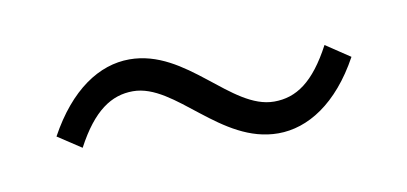

<svg xmlns="http://www.w3.org/2000/svg" viewBox="-32 -507 598 282"><g transform="rotate(-10 267.5 -365.5)"><path d="M366 -293C410 -293 456 -321 491 -385L455 -409C428 -358 401 -340 368 -340C304 -340 254 -438 169 -438C124 -438 79 -409 44 -345L79 -322C106 -373 134 -391 166 -391C229 -391 280 -293 366 -293Z"/></g></svg>

Font: Spoqa Han Sans Neo Light
Style: Regular
Weight: 300
Designer: [Spoqa Han Sans Neo] Dong-huui Kim  Younghwa Kang  Yujin Lee  [Noto Sans] Ryoko NISHIZUKA  (kana & ideographs); Paul D. 
Foundry: Spoqa (http://www.spoqa-han-sans.com)
Version: Version 1.000